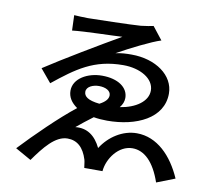

<svg xmlns="http://www.w3.org/2000/svg" viewBox="-88 -885 1175 1038"><g transform="rotate(10 500.0 -365.5)"><path d="M728 -711 673 -781C660 -778 633 -773 605 -770C556 -766 345 -761 316 -761C291 -761 256 -763 240 -764L243 -680C307 -688 480 -691 517 -694C409 -632 216 -517 116 -451L176 -379C297 -476 388 -544 549 -544C642 -544 719 -500 719 -434C719 -374 654 -330 569 -317C583 -334 590 -352 590 -371C590 -428 534 -468 446 -468C367 -468 291 -426 291 -359C291 -323 310 -295 343 -272C255 -203 137 -87 56 -1L143 48C197 -28 254 -101 321 -101C374 -101 410 -69 430 -4C434 11 434 24 437 40H537C543 -30 600 -110 676 -110C741 -110 796 -58 833 50L933 11C882 -106 797 -194 685 -194C608 -194 535 -147 492 -79C461 -143 415 -176 351 -169C376 -190 409 -216 440 -239C463 -235 488 -233 514 -233C674 -233 818 -299 818 -435C818 -535 716 -608 583 -608C555 -608 526 -607 495 -600C567 -640 676 -695 728 -711ZM439 -410C476 -410 504 -395 504 -370C504 -350 488 -332 457 -316C392 -323 371 -342 371 -367C371 -396 408 -410 439 -410Z"/></g></svg>

Font: Spoqa Han Sans Neo Medium
Style: Regular
Weight: 500
Designer: [Spoqa Han Sans Neo] Dong-huui Kim ___ Younghwa Kang ___ Yujin Lee ___ [Noto Sans] Ryoko NISHIZUKA ____ (kana & ideograp
Foundry: Spoqa (http://www.spoqa-han-sans.com)
Version: Version 1.100;hotconv 1.0.109;makeotfexe 2.5.65596